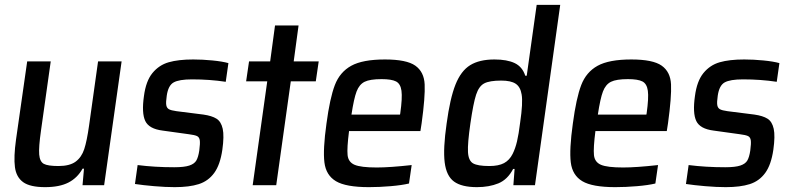

<svg xmlns="http://www.w3.org/2000/svg" viewBox="-20 -763 3276 791"><path d="M326 -68H320Q299 -30 262 -11Q225 8 166 8Q104 8 75.5 -12.5Q47 -33 41.5 -74.5Q36 -116 46 -188L92 -510H189L149 -226Q139 -156 141.5 -126.5Q144 -97 160.5 -88Q177 -79 221 -79Q267 -79 291.5 -97Q316 -115 327 -148.5Q338 -182 347 -246L384 -510H481L409 0H320Z M536 -5 547 -83Q617 -74 698 -74Q739 -74 760 -81Q781 -88 789 -102Q797 -116 801 -143Q805 -173 803 -185.5Q801 -198 791.5 -202.5Q782 -207 758 -210L650 -225Q594 -232 578.5 -264.5Q563 -297 573 -367Q581 -429 608 -462Q635 -495 675 -506.5Q715 -518 776 -518Q814 -518 855 -514Q896 -510 921 -503L910 -426Q844 -436 771 -436Q718 -436 695.5 -423.5Q673 -411 667 -369Q663 -342 665 -330Q667 -318 676 -313Q685 -308 707 -305L818 -291Q853 -286 872 -274Q891 -262 897.5 -232.5Q904 -203 896 -146Q887 -84 862.5 -50.5Q838 -17 799 -4.5Q760 8 700 8Q662 8 615.5 4Q569 0 536 -5Z M1021 0 1081 -428H994L1006 -510H1093L1113 -658H1210L1190 -510H1293L1281 -428H1178L1118 0Z M1712 -223H1418Q1409 -153 1412 -124Q1415 -95 1441 -84Q1467 -73 1532 -73Q1586 -73 1676 -83L1665 -7Q1636 0 1589.5 4Q1543 8 1500 8Q1405 8 1364 -16.5Q1323 -41 1316.5 -94Q1310 -147 1325 -254Q1339 -359 1359.5 -412.5Q1380 -466 1427 -492Q1474 -518 1566 -518Q1655 -518 1691 -492.5Q1727 -467 1729.5 -415.5Q1732 -364 1717 -255ZM1428 -291H1628L1629 -296Q1638 -360 1634 -389Q1630 -418 1611.5 -427.5Q1593 -437 1552 -437Q1504 -437 1482 -426Q1460 -415 1449 -386Q1438 -357 1428 -291Z M1820 -254Q1834 -358 1856.5 -414.5Q1879 -471 1917 -494.5Q1955 -518 2017 -518Q2069 -518 2100.5 -503Q2132 -488 2144 -451H2150L2191 -743H2288L2184 0H2095L2100 -67H2094Q2071 -23 2033 -7.5Q1995 8 1945 8Q1882 8 1850.5 -15Q1819 -38 1812 -94Q1805 -150 1820 -254ZM2092 -129Q2103 -151 2110 -180.5Q2117 -210 2123 -259Q2135 -340 2129 -374Q2124 -405 2104.5 -418Q2085 -431 2045 -431Q1997 -431 1975 -419.5Q1953 -408 1941.5 -373Q1930 -338 1918 -255Q1906 -172 1908 -136.5Q1910 -101 1929 -90Q1948 -79 1996 -79Q2034 -79 2056.5 -91Q2079 -103 2092 -129Z M2727 -223H2433Q2424 -153 2427 -124Q2430 -95 2456 -84Q2482 -73 2547 -73Q2601 -73 2691 -83L2680 -7Q2651 0 2604.5 4Q2558 8 2515 8Q2420 8 2379 -16.5Q2338 -41 2331.5 -94Q2325 -147 2340 -254Q2354 -359 2374.5 -412.5Q2395 -466 2442 -492Q2489 -518 2581 -518Q2670 -518 2706 -492.5Q2742 -467 2744.5 -415.5Q2747 -364 2732 -255ZM2443 -291H2643L2644 -296Q2653 -360 2649 -389Q2645 -418 2626.5 -427.5Q2608 -437 2567 -437Q2519 -437 2497 -426Q2475 -415 2464 -386Q2453 -357 2443 -291Z M2806 -5 2817 -83Q2887 -74 2968 -74Q3009 -74 3030 -81Q3051 -88 3059 -102Q3067 -116 3071 -143Q3075 -173 3073 -185.5Q3071 -198 3061.5 -202.5Q3052 -207 3028 -210L2920 -225Q2864 -232 2848.5 -264.5Q2833 -297 2843 -367Q2851 -429 2878 -462Q2905 -495 2945 -506.5Q2985 -518 3046 -518Q3084 -518 3125 -514Q3166 -510 3191 -503L3180 -426Q3114 -436 3041 -436Q2988 -436 2965.5 -423.5Q2943 -411 2937 -369Q2933 -342 2935 -330Q2937 -318 2946 -313Q2955 -308 2977 -305L3088 -291Q3123 -286 3142 -274Q3161 -262 3167.5 -232.5Q3174 -203 3166 -146Q3157 -84 3132.5 -50.5Q3108 -17 3069 -4.5Q3030 8 2970 8Q2932 8 2885.5 4Q2839 0 2806 -5Z"/></svg>

Font: Assailand Medium
Style: Italic
Weight: 500
Italic angle: -8°
Designer: Hector Gatti with collaboration of the Omnibus-Type team
Foundry: Omnibus-Type
Version: Version 0.072;October 19, 2019;FontCreator 12.0.0.2547 64-bi